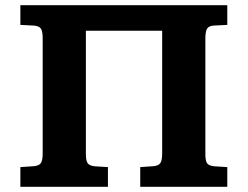

<svg xmlns="http://www.w3.org/2000/svg" viewBox="-20 -720 955 740"><path d="M58.5 0V-76L111 -79.5Q131 -81.5 137.7 -91.8Q144.5 -102 144.5 -130V-573Q144.5 -600.5 137 -610.5Q129.5 -620.5 108.5 -621.5L58.5 -624V-700H856V-624L804.5 -621.5Q785.5 -620.5 778.5 -610Q771.5 -599.5 771.5 -570.5V-126Q771.5 -99.5 778.5 -90.3Q785.5 -81 807 -79L856 -76V0H520.5V-76L571.5 -79.5Q591.5 -81.5 598.2 -91.8Q605 -102 605 -130V-601.5H311V-126Q311 -100 318.3 -90.5Q325.5 -81 346 -79L396 -76V0Z"/></svg>

Font: Literata Variable Black
Style: Regular
Weight: 900
Designer: Latin by Veronika Burian and Jose Scaglione. Greek by Irene Vlachou. Cyrillic by Vera Evstafieva.
Foundry: TypeTogether
Version: Version 3.021